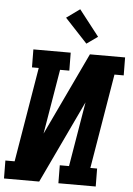

<svg xmlns="http://www.w3.org/2000/svg" viewBox="-68 -1029 746 1076"><g transform="rotate(5 304.5 -491.0)"><path d="M-4 0 -5 -101H47L136 -634H98L97 -735H307L308 -634H256L195 -270L415 -735H613L614 -634H562L473 -101H511L512 0H302L301 -101H353L414 -465L194 0ZM390 -793 264 -928 339 -982 452 -837Z"/></g></svg>

Font: Iosevka Etoile
Style: Bold Italic
Weight: 700
Italic angle: -9°
Designer: Belleve Invis
Foundry: Belleve Invis
Version: Version 28.1.0; ttfautohint (v1.8.4)